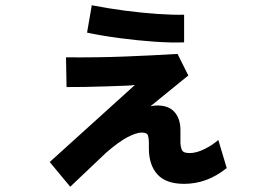

<svg xmlns="http://www.w3.org/2000/svg" viewBox="-20 -648 1040 730"><path d="M680 -487Q633 -485 568 -489.5Q503 -494 435 -503Q367 -512 311 -524L329 -628Q390 -616 455 -607.5Q520 -599 579 -595Q638 -591 680 -592ZM247 62 169 -32 493 -325Q483 -323 452.5 -322Q422 -321 382.5 -319.5Q343 -318 303 -317.5Q263 -317 233 -317L231 -430Q350 -429 453 -433Q556 -437 655 -443L696 -361L552 -244Q566 -247 578 -247Q622 -247 644 -221.5Q666 -196 666 -154V-105Q666 -94 670.5 -80Q675 -66 701 -66Q727 -66 758 -81.5Q789 -97 810 -116L842 -9Q803 22 763 36.5Q723 51 680 51Q611 51 578.5 15Q546 -21 546 -84V-107Q546 -122 542.5 -133Q539 -144 519 -144Q498 -144 464 -126Q430 -108 383 -67Z"/></svg>

Font: Murecho
Style: Bold
Weight: 700
Designer: Neil Summerour
Foundry: Positype
Version: Version 1.010; ttfautohint (v1.8.3)